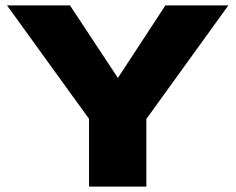

<svg xmlns="http://www.w3.org/2000/svg" viewBox="-20 -695 877 715"><path d="M311.5 0H525V-252L830.5 -675H596L419.5 -405.5H418.5L240.5 -675H6L311.5 -252.5Z"/></svg>

Font: Anybody SemiExpanded ExtraBold
Style: Regular
Weight: 800
Width: 6
Version: Version 1.113;gftools[0.9.25]